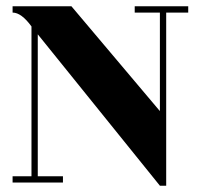

<svg xmlns="http://www.w3.org/2000/svg" viewBox="-20 -580 638 610"><path d="M100 -20H180V0H20V-20H80V-496Q48 -540 20 -540V-560H207L488 -227V-540H408V-560H578V-540H508V10H488L100 -471Z"/></svg>

Font: Rozha One
Style: Regular
Weight: 400
Designer: Tim Donaldson, Indian Type Foundry
Foundry: Indian Type Foundry
Version: Version 1.301;PS 1.0;hotconv 1.0.78;makeotf.lib2.5.61930; tt